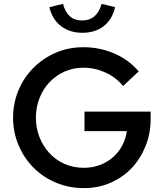

<svg xmlns="http://www.w3.org/2000/svg" viewBox="-20 -953 838 984"><path d="M47 0ZM752 -343Q752 -270 726.5 -205.5Q701 -141 656 -93Q611 -45 548 -17Q485 11 410 11Q333 11 266.5 -17Q200 -45 151.5 -94Q103 -143 75 -209Q47 -275 47 -350Q47 -423 74 -488.5Q101 -554 149.5 -603.5Q198 -653 264 -682Q330 -711 408 -711Q491 -711 565.5 -679Q640 -647 691 -587Q671 -569 651 -550Q631 -531 611 -512Q574 -557 520 -581.5Q466 -606 408 -606Q355 -606 310.5 -586Q266 -566 233.5 -531.5Q201 -497 182.5 -450.5Q164 -404 164 -350Q164 -296 182.5 -249.5Q201 -203 233.5 -168Q266 -133 311 -113Q356 -93 410 -93Q452 -93 489.5 -106.5Q527 -120 556.5 -145Q586 -170 605 -204.5Q624 -239 630 -281H413V-381H752ZM402 -848Q476 -848 501 -933Q518 -929 535.5 -925Q553 -921 570 -916Q555 -853 511.5 -819Q468 -785 402 -785Q338 -785 293 -819Q248 -853 233 -916Q250 -921 268 -925Q286 -929 303 -933Q314 -891 338 -869.5Q362 -848 402 -848Z"/></svg>

Font: Rosa Sans Medium
Style: Regular
Weight: 500
Designer: Pentagram / MCKL
Foundry: Pentagram / MCKL
Version: Version 1.005;September 16, 2019;FontCreator 11.5.0.2425 64-